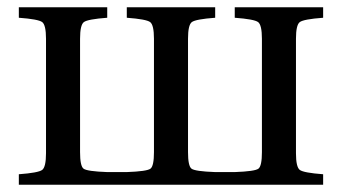

<svg xmlns="http://www.w3.org/2000/svg" viewBox="-20 -510 944 530"><path d="M32 0V-29Q86 -33 96.5 -41Q107 -49 107 -87V-403Q107 -441 96.5 -449Q86 -457 32 -461V-490H276V-461Q222 -457 211.5 -449Q201 -441 201 -403V-90Q201 -52 210.5 -44.5Q220 -37 276 -35H330Q386 -37 395.5 -44.5Q405 -52 405 -90V-403Q405 -441 394.5 -449Q384 -457 330 -461V-490H574V-461Q520 -457 509.5 -449Q499 -441 499 -403V-90Q499 -52 508.5 -44.5Q518 -37 574 -35H628Q684 -37 693.5 -44.5Q703 -52 703 -90V-403Q703 -441 692.5 -449Q682 -457 628 -461V-490H872V-461Q818 -457 807.5 -449Q797 -441 797 -403V-87Q797 -49 807.5 -41Q818 -33 872 -29V0Z"/></svg>

Font: Heuristica
Style: Regular
Weight: 400
Version: Version 1.0.1 ; ttfautohint (v1.4.1)